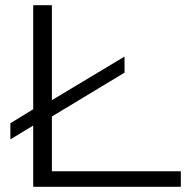

<svg xmlns="http://www.w3.org/2000/svg" viewBox="-20 -720 739 740"><path d="M20 -183V-245L108 -299V-700H180V-334L460 -502V-440L180 -271V-60H677V0H108V-236Z"/></svg>

Font: Georama Extended Light
Style: Regular
Weight: 300
Width: 7
Designer: Jean-Baptiste Levee
Foundry: Production Type
Version: Version 1.000